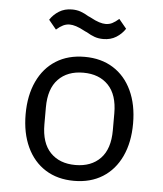

<svg xmlns="http://www.w3.org/2000/svg" viewBox="-53 -774 706 833"><g transform="rotate(5 300.0 -358.0)"><path d="M66 -258Q66 -340 94.5 -401Q123 -462 175.5 -495Q228 -528 300 -528Q372 -528 424.5 -495Q477 -462 505.5 -401Q534 -340 534 -258Q534 -176 505.5 -115Q477 -54 424.5 -21Q372 12 300 12Q228 12 175.5 -21Q123 -54 94.5 -115Q66 -176 66 -258ZM449 -221V-295Q449 -376 409 -417.5Q369 -459 300 -459Q231 -459 191 -417.5Q151 -376 151 -295V-221Q151 -140 191 -98.5Q231 -57 300 -57Q369 -57 409 -98.5Q449 -140 449 -221ZM300 -635 293 -638 289 -640Q267 -652 251 -657Q235 -662 223 -662Q208 -662 194.5 -655.5Q181 -649 165 -635L132 -675Q147 -698 171 -713Q195 -728 227 -728Q248 -728 265 -722Q282 -716 300 -705L307 -702L311 -700Q333 -688 349 -683Q365 -678 377 -678Q393 -678 406 -684.5Q419 -691 435 -705L468 -665Q453 -642 429 -627Q405 -612 373 -612Q352 -612 335 -618Q318 -624 300 -635Z"/></g></svg>

Font: iA Writer Duo V
Style: Regular
Weight: 400
Designer: Mike Abbink, Paul van der Laan, Pieter van Rosmalen, Oliver Reichenstein
Foundry: Information Architects Inc.
Version: Version 2.000